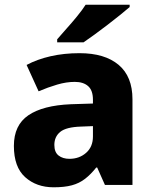

<svg xmlns="http://www.w3.org/2000/svg" viewBox="-20 -786 653 816"><path d="M318 -560Q425 -560 484 -510.5Q543 -461 543 -364V0H426L393 -74H389Q366 -45 341.5 -26Q317 -7 285.5 1.5Q254 10 208 10Q135 10 87 -33Q39 -76 39 -166Q39 -254 100.5 -296Q162 -338 281 -343L375 -346V-362Q375 -402 354.5 -420Q334 -438 298 -438Q262 -438 223 -426.5Q184 -415 144 -398L93 -510Q138 -534 195 -547Q252 -560 318 -560ZM324 -248Q261 -246 236 -225.5Q211 -205 211 -170Q211 -139 229 -125Q247 -111 275 -111Q317 -111 346 -136.5Q375 -162 375 -206V-250ZM531 -756Q515 -742 490 -722Q465 -702 436.5 -680Q408 -658 381 -638.5Q354 -619 335 -606H223V-619Q239 -638 262 -663.5Q285 -689 307.5 -716.5Q330 -744 344 -766H531Z"/></svg>

Font: Noto Sans Cham ExtraBold
Style: Regular
Weight: 800
Version: Version 2.002